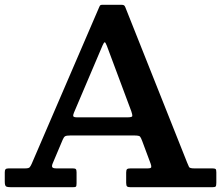

<svg xmlns="http://www.w3.org/2000/svg" viewBox="-20 -785 927 805"><path d="M0 -23.5V-62.5Q0 -71.5 3.2 -75.2Q6.5 -79 16.5 -79H85.5Q100.5 -79 104.5 -83.8Q108.5 -88.5 113 -98.5L396.5 -756.5Q399 -762.5 401.8 -763.8Q404.5 -765 413.5 -765H486.5Q496 -765 499.5 -763Q503 -761 505.5 -754.5L764.5 -103.5Q769.5 -91 772.5 -85Q775.5 -79 794 -79H869.5Q880.5 -79 883.8 -76.5Q887 -74 887 -62.5V-19Q887 -6.5 884.2 -3.2Q881.5 0 869 0H528.5Q517 0 513 -3.2Q509 -6.5 509 -18.5V-61.5Q509 -73 513 -76Q517 -79 528 -79H598.5Q613.5 -79 614.2 -84.2Q615 -89.5 611.5 -99L576.5 -193Q571 -208 567 -212.5Q563 -217 542 -217H275.5Q259 -217 253.2 -213.8Q247.5 -210.5 243 -199.5L202 -102.5Q196.5 -90.5 198.8 -84.8Q201 -79 216.5 -79H285Q295 -79 298 -75.8Q301 -72.5 301 -62.5V-17Q301 -4.5 298.2 -2.2Q295.5 0 283.5 0H27.5Q11.5 0 5.8 -3.2Q0 -6.5 0 -23.5ZM410 -594.5 290 -312.5Q286 -303 287.2 -298Q288.5 -293 304 -293H513Q534 -293 534.8 -298.5Q535.5 -304 530.5 -318.5L428 -593Q422 -608.5 418.8 -607.8Q415.5 -607 410 -594.5Z"/></svg>

Font: Besley SemiBold
Style: Regular
Weight: 600
Designer: Owen Earl
Foundry: indestructible type*
Version: Version 2.001; ttfautohint (v1.8.3)